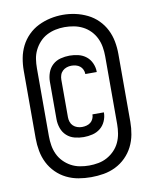

<svg xmlns="http://www.w3.org/2000/svg" viewBox="-91 -829 783 975"><g transform="rotate(-10 300.0 -341.5)"><path d="M298 -130Q275 -130 251.5 -136Q228 -142 210.5 -158Q193 -174 185 -197Q177 -220 177 -243V-437Q177 -460 185 -483Q193 -506 210.5 -522Q228 -538 251.5 -544Q275 -550 298 -550Q321 -550 343.5 -544.5Q366 -539 383.5 -525Q401 -511 410.5 -489.5Q420 -468 420 -446Q420 -445 420 -444.5Q420 -444 420 -444H361Q361 -444 361 -444Q361 -444 361 -445Q361 -456 356 -467Q351 -478 342 -485Q333 -492 321.5 -495Q310 -498 298 -498Q286 -498 274 -494Q262 -490 253 -481.5Q244 -473 240 -461Q236 -449 236 -437V-243Q236 -231 240 -219Q244 -207 253 -198.5Q262 -190 274 -186Q286 -182 298 -182Q310 -182 321.5 -185Q333 -188 342 -195Q351 -202 356 -213Q361 -224 361 -235Q361 -236 361 -236Q361 -236 361 -236H420Q420 -236 420 -235.5Q420 -235 420 -234Q420 -212 410.5 -190.5Q401 -169 383.5 -155Q366 -141 343.5 -135.5Q321 -130 298 -130ZM300 77Q267 77 235 71.5Q203 66 173.5 51.5Q144 37 120.5 13.5Q97 -10 82.5 -39Q68 -68 62 -100.5Q56 -133 56 -165V-515Q56 -548 62 -580Q68 -612 82.5 -641Q97 -670 120.5 -693.5Q144 -717 173.5 -731.5Q203 -746 235 -753Q267 -760 300 -760Q333 -760 365 -753Q397 -746 426.5 -731.5Q456 -717 479.5 -693.5Q503 -670 517.5 -641Q532 -612 538 -580Q544 -548 544 -515V-165Q544 -133 538 -100.5Q532 -68 517.5 -39Q503 -10 479.5 13.5Q456 37 426.5 51.5Q397 66 365 71.5Q333 77 300 77ZM300 17Q324 17 348 12.5Q372 8 393 -3.5Q414 -15 431 -32.5Q448 -50 458 -71.5Q468 -93 472 -117Q476 -141 476 -165V-515Q476 -539 472 -563Q468 -587 457.5 -609Q447 -631 430 -648.5Q413 -666 391.5 -677Q370 -688 346 -692.5Q322 -697 298 -697Q274 -697 250.5 -692Q227 -687 206 -676Q185 -665 168.5 -647Q152 -629 141.5 -607.5Q131 -586 127.5 -562.5Q124 -539 124 -515V-165Q124 -141 128 -117Q132 -93 142 -71.5Q152 -50 169 -32.5Q186 -15 207 -3.5Q228 8 252 12.5Q276 17 300 17Z"/></g></svg>

Font: Iosevka Mono
Style: Regular
Weight: 400
Designer: Belleve Invis
Foundry: Belleve Invis
Version: Version 11.1.1